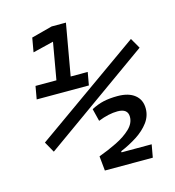

<svg xmlns="http://www.w3.org/2000/svg" viewBox="-104 -782 795 871"><g transform="rotate(-15 293.0 -346.0)"><path d="M281.7 0.5 274.9 -67.9Q318.8 -84 360.1 -104.2Q401.4 -124.5 428 -149.9Q454.6 -175.3 454.6 -205.6Q454.6 -244.1 406.2 -244.1Q365.2 -244.1 314.9 -224.1L300.3 -282.7Q329.6 -298.3 358.6 -304.7Q387.7 -311 423.8 -311Q476.1 -311 504.9 -287.8Q533.7 -264.6 533.7 -223.6Q533.7 -188 511.7 -158.4Q489.7 -128.9 453.9 -105.7Q418 -82.5 376 -64.9V-59.6H517.6L506.8 0.5ZM66.4 -391.1 77.1 -451.7H175.3L205.6 -625L107.9 -601.1L119.6 -667.5L217.8 -693.4H284.7L242.2 -451.7H322.3L311.5 -391.1ZM80.1 -142.1 51.8 -192.4 550.3 -545.4 578.1 -497.1Z"/></g></svg>

Font: CaskaydiaCove NFP SemiLight
Style: Italic
Weight: 350
Italic angle: -10°
Designer: Aaron Bell
Foundry: Saja Typeworks
Version: Version 2111.001; VTT 6.35;Nerd Fonts 3.1.1